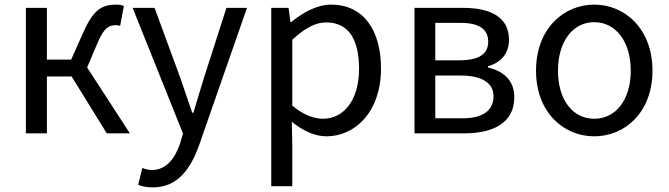

<svg xmlns="http://www.w3.org/2000/svg" viewBox="-20 -577 2895 831"><path d="M92 0H183V-246H290L442 0H542L357 -285L403 -393C431 -459 453 -468 482 -468C490 -468 494 -467 500 -465L516 -551C508 -555 496 -557 484 -557C425 -557 386 -539 342 -440L288 -319H183V-543H92Z M642 234C750 234 807 152 844 45L1049 -543H960L863 -241C848 -193 832 -138 817 -89H812C795 -138 776 -194 760 -241L649 -543H554L772 1L760 42C738 109 699 159 637 159C623 159 607 154 596 150L578 223C595 230 616 234 642 234Z M1154 229H1245V45L1243 -50C1292 -10 1344 13 1393 13C1518 13 1629 -94 1629 -280C1629 -447 1553 -557 1413 -557C1350 -557 1289 -521 1240 -481H1237L1229 -543H1154ZM1378 -63C1342 -63 1294 -78 1245 -120V-405C1298 -454 1345 -480 1391 -480C1494 -480 1534 -399 1534 -279C1534 -144 1468 -63 1378 -63Z M1774 0H1991C2117 0 2206 -47 2206 -156C2206 -234 2153 -271 2092 -285V-290C2148 -306 2183 -345 2183 -405C2183 -504 2102 -543 1983 -543H1774ZM1864 -316V-478H1974C2057 -478 2093 -448 2093 -397C2093 -346 2058 -316 1967 -316ZM1864 -65V-250H1975C2068 -250 2116 -216 2116 -161C2116 -100 2072 -65 1981 -65Z M2552 13C2685 13 2804 -91 2804 -271C2804 -452 2685 -557 2552 -557C2419 -557 2300 -452 2300 -271C2300 -91 2419 13 2552 13ZM2552 -63C2458 -63 2395 -146 2395 -271C2395 -396 2458 -481 2552 -481C2646 -481 2710 -396 2710 -271C2710 -146 2646 -63 2552 -63Z"/></svg>

Font: Source Han Sans TC
Style: Regular
Weight: 400
Designer: Ryoko NISHIZUKA 西塚涼子 (kana, bopomofo & ideographs); Paul D. Hunt (Latin, Greek & Cyrillic); Sandoll Communications 산돌커뮤니
Foundry: Adobe
Version: Version 2.002;hotconv 1.0.116;makeotfexe 2.5.65601